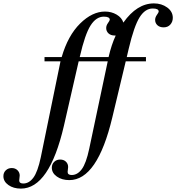

<svg xmlns="http://www.w3.org/2000/svg" viewBox="-205 -786 1037 1130"><path d="M57 -425V-450H158Q195 -577 266.5 -647.5Q338 -718 413 -718Q451 -718 481.5 -700Q512 -682 521 -653Q601 -766 701 -766Q746 -766 779 -742Q812 -718 812 -681Q812 -658 797.5 -641.5Q783 -625 758 -625Q735 -625 721.5 -637.5Q708 -650 708 -669Q708 -684 718.5 -698.5Q729 -713 729 -718Q729 -736 694 -736Q649 -736 616.5 -684Q584 -632 553 -501L541 -450H654V-425H535L456 -95Q368 274 203 274Q159 274 129.5 253Q100 232 100 201Q100 180 114 166.5Q128 153 149 153Q170 153 183 165.5Q196 178 196 197Q196 202 194.5 211.5Q193 221 193 226Q193 244 217 244Q251 244 276.5 209.5Q302 175 320 90L429 -425H258L171 -45Q85 324 -82 324Q-126 324 -155.5 303Q-185 282 -185 251Q-185 230 -171 216.5Q-157 203 -136 203Q-115 203 -102 216Q-89 229 -89 247Q-89 252 -90.5 262Q-92 272 -92 276Q-92 294 -68 294Q-34 294 -8.5 259.5Q17 225 35 140L151 -425ZM265 -453 264 -450H434Q451 -523 476 -577H470Q447 -577 433.5 -589.5Q420 -602 420 -621Q420 -636 430.5 -650.5Q441 -665 441 -670Q441 -688 406 -688Q361 -688 328 -636Q295 -584 265 -453Z"/></svg>

Font: Libre Bodoni
Style: Italic
Weight: 400
Italic angle: -13°
Designer: Pablo Impallari, Rodrigo Fuenzalida
Foundry: Pablo Impallari, Rodrigo Fuenzalida
Version: Version 1.001